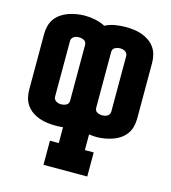

<svg xmlns="http://www.w3.org/2000/svg" viewBox="-111 -629 821 924"><g transform="rotate(15 300.0 -167.5)"><path d="M191 205V85H235V6Q226 7 216.5 7.5Q207 8 198 8Q178 8 157.5 5.5Q137 3 118 -3.5Q99 -10 82 -21.5Q65 -33 53 -49.5Q41 -66 36 -86Q31 -106 31 -126V-404Q31 -424 36 -444Q41 -464 53 -480.5Q65 -497 82 -508.5Q99 -520 118 -526.5Q137 -533 157.5 -536.5Q178 -540 198 -540Q224 -540 250.5 -534.5Q277 -529 300 -517Q323 -529 349.5 -533.5Q376 -538 402 -538Q422 -538 442.5 -535.5Q463 -533 482 -526.5Q501 -520 518 -508.5Q535 -497 547 -480.5Q559 -464 564 -444Q569 -424 569 -404V-126Q569 -106 564 -86Q559 -66 547 -49.5Q535 -33 518 -21.5Q501 -10 482 -3.5Q463 3 442.5 6.5Q422 10 402 10Q393 10 383.5 9Q374 8 365 7V85H409V205ZM198 -98Q204 -98 210.5 -99.5Q217 -101 223 -104.5Q229 -108 232 -113.5Q235 -119 235 -126V-404Q235 -411 232 -417Q229 -423 223 -426Q217 -429 210.5 -430.5Q204 -432 197 -432Q191 -432 184.5 -430.5Q178 -429 172.5 -425.5Q167 -422 163.5 -416.5Q160 -411 160 -404V-126Q160 -119 163.5 -113.5Q167 -108 172.5 -104.5Q178 -101 184.5 -99.5Q191 -98 198 -98ZM403 -98Q409 -98 415.5 -99.5Q422 -101 427.5 -104.5Q433 -108 436.5 -113.5Q440 -119 440 -126V-404Q440 -411 436.5 -416.5Q433 -422 427.5 -425.5Q422 -429 415.5 -430.5Q409 -432 402 -432Q396 -432 389.5 -430.5Q383 -429 377 -425.5Q371 -422 368 -416.5Q365 -411 365 -404V-126Q365 -119 368 -113Q371 -107 377 -104Q383 -101 389.5 -99.5Q396 -98 403 -98Z"/></g></svg>

Font: Iosevka Slab Heavy Extended
Style: Regular
Weight: 900
Width: 7
Monospace: yes
Designer: Belleve Invis
Foundry: Belleve Invis
Version: Version 11.1.0; ttfautohint (v1.8.3)